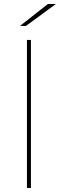

<svg xmlns="http://www.w3.org/2000/svg" viewBox="-20 -942 300 962"><path d="M115 0V-742H135V0ZM80 -812 220 -922H260L110 -812Z"/></svg>

Font: Montserrat Thin Thin
Style: Regular
Weight: 250
Version: Version 9.000